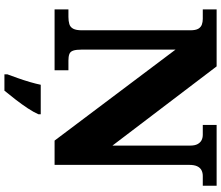

<svg xmlns="http://www.w3.org/2000/svg" viewBox="-84 -670 975 846"><g transform="rotate(90 403.0 -246.5)"><path d="M21 0V-61H54Q72 -61 85.5 -65Q99 -69 106 -82Q113 -95 113 -121V-597Q113 -622 106 -633.5Q99 -645 87.5 -649Q76 -653 63 -653H21V-714H272L621 -255V-597Q621 -618 614.5 -630Q608 -642 597.5 -647.5Q587 -653 573 -653H530V-714H798V-653H755Q740 -653 729 -647Q718 -641 712 -628Q706 -615 706 -593V0H599L198 -533V-121Q198 -95 202.5 -82Q207 -69 218 -65Q229 -61 246 -61H289V0ZM307 208Q314 189 323.5 162.5Q333 136 341 108.5Q349 81 353 61H483V71Q474 92 456.5 118.5Q439 145 418 172Q397 199 379 221H307Z"/></g></svg>

Font: Noto Serif Armenian Black
Style: Regular
Weight: 900
Version: Version 2.007